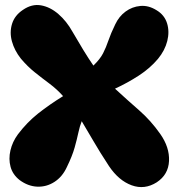

<svg xmlns="http://www.w3.org/2000/svg" viewBox="-20 -751 719 773"><path d="M52 -210Q89 -259 134 -294.5Q179 -330 234 -364Q209 -392 179.5 -414Q150 -436 120.5 -459.5Q91 -483 64 -515Q38 -548 28 -584.5Q18 -621 28.5 -655Q39 -689 72 -711Q108 -736 145 -729.5Q182 -723 215 -694.5Q248 -666 272 -623Q294 -585 315 -550.5Q336 -516 356 -487Q383 -513 395 -536.5Q407 -560 416.5 -588Q426 -616 444 -653Q459 -685 485.5 -704.5Q512 -724 545 -727Q578 -730 610 -710Q642 -691 652.5 -657.5Q663 -624 653.5 -586Q644 -548 616 -514Q584 -476 538.5 -446.5Q493 -417 443 -394Q493 -348 540 -307Q587 -266 625 -212Q663 -158 660.5 -103Q658 -48 611 -17Q562 14 510 -5Q458 -24 419 -82Q381 -140 356.5 -182.5Q332 -225 309 -263Q301 -243 295.5 -217Q290 -191 280.5 -157Q271 -123 249 -78Q231 -39 199 -18.5Q167 2 130 0.5Q93 -1 59 -26Q31 -48 22.5 -79.5Q14 -111 22 -145.5Q30 -180 52 -210Z"/></svg>

Font: Bagel Fat One
Style: Regular
Weight: 400
Designer: Kyung-won Kim
Foundry: JAMO
Version: Version 1.000; ttfautohint (v1.8.4.7-5d5b);gftools[0.9.28]